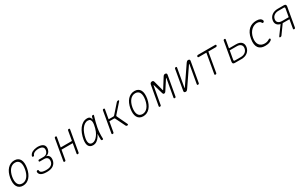

<svg xmlns="http://www.w3.org/2000/svg" viewBox="312 -2350 6576 4150"><g transform="rotate(-30 3600.0 -275.0)"><path d="M218 10Q168 10 132.5 -10Q97 -30 76.5 -67Q56 -104 51.5 -156.5Q47 -209 58 -275Q70 -341 93 -393.5Q116 -446 150 -483Q184 -520 227 -540Q270 -560 321 -560Q372 -560 407.5 -540Q443 -520 462.5 -483.5Q482 -447 486 -395Q490 -343 479 -278Q467 -211 443.5 -158Q420 -105 386.5 -67.5Q353 -30 310.5 -10Q268 10 218 10ZM227 -40Q265 -40 297.5 -56.5Q330 -73 356 -103.5Q382 -134 400.5 -178.5Q419 -223 429 -278Q438 -331 435.5 -374Q433 -417 418.5 -447Q404 -477 377.5 -493.5Q351 -510 312 -510Q273 -510 240 -493.5Q207 -477 181 -446.5Q155 -416 136.5 -372.5Q118 -329 108 -275Q99 -221 102 -177.5Q105 -134 120 -103.5Q135 -73 162 -56.5Q189 -40 227 -40Z M703 -458Q723 -505 770.5 -530Q818 -555 885 -560Q896 -561 908 -561Q920 -561 931 -560Q970 -557 999.5 -546.5Q1029 -536 1047.5 -517.5Q1066 -499 1073 -472.5Q1080 -446 1074 -411Q1066 -363 1036 -331.5Q1006 -300 966 -296L965 -292Q1012 -287 1034.5 -247Q1057 -207 1046 -147Q1040 -111 1022.5 -82.5Q1005 -54 979 -34Q953 -14 918.5 -3Q884 8 843 10Q827 11 810.5 11Q794 11 778 10Q708 7 667 -19Q626 -45 622 -92Q622 -100 624 -106Q626 -112 630.5 -116.5Q635 -121 641.5 -123Q648 -125 657 -125Q661 -125 664 -124Q667 -123 669 -121Q671 -119 672 -116Q673 -113 673 -108Q674 -74 703.5 -56Q733 -38 786 -35Q802 -34 818.5 -34Q835 -34 851 -35Q910 -38 948.5 -66.5Q987 -95 996 -147Q1005 -201 978.5 -232Q952 -263 896 -263H791Q780 -263 775.5 -269Q771 -275 773 -286Q775 -297 781.5 -302.5Q788 -308 799 -308H904Q955 -308 985.5 -334.5Q1016 -361 1024 -407Q1032 -457 1005 -484Q978 -511 923 -515Q912 -516 900 -516Q888 -516 877 -515Q828 -512 794 -493.5Q760 -475 748 -442Q747 -438 744.5 -434.5Q742 -431 739.5 -429Q737 -427 733.5 -426Q730 -425 726 -425Q717 -425 711 -427Q705 -429 702 -433.5Q699 -438 699.5 -444Q700 -450 703 -458Z M1253 10Q1240 10 1235.5 4Q1231 -2 1233 -15L1324 -535Q1326 -548 1333.5 -554Q1341 -560 1354 -560Q1367 -560 1371.5 -554Q1376 -548 1374 -535L1333 -300H1613L1654 -535Q1656 -548 1663.5 -554Q1671 -560 1684 -560Q1697 -560 1701.5 -554Q1706 -548 1704 -535L1613 -15Q1611 -2 1603.5 4Q1596 10 1583 10Q1570 10 1565.5 4Q1561 -2 1563 -15L1604 -250H1324L1283 -15Q1281 -2 1273.5 4Q1266 10 1253 10Z M1966 10Q1924 10 1897 -6.5Q1870 -23 1856 -51.5Q1842 -80 1840 -119.5Q1838 -159 1846 -205Q1858 -275 1883.5 -339.5Q1909 -404 1946 -453Q1983 -502 2031.5 -531Q2080 -560 2139 -560Q2186 -560 2207 -536Q2228 -512 2233 -474V-473Q2241 -504 2251 -535Q2255 -548 2263.5 -554Q2272 -560 2285 -560Q2298 -560 2301.5 -554Q2305 -548 2301 -535Q2280 -466 2263 -403Q2246 -340 2235 -278Q2224 -216 2219.5 -151.5Q2215 -87 2218 -14Q2220 -2 2214 4Q2208 10 2195 10Q2182 10 2176 4Q2170 -2 2168 -14Q2164 -87 2169 -152V-157Q2154 -124 2135 -96Q2104 -50 2062 -20Q2020 10 1966 10ZM1973 -40Q2012 -40 2047.5 -65Q2083 -90 2111.5 -128.5Q2140 -167 2160 -213Q2176 -251 2185 -286Q2191 -316 2198 -346Q2200 -358 2203 -371Q2209 -408 2205.5 -439Q2202 -470 2185 -490Q2168 -510 2128 -510Q2084 -510 2046 -484.5Q2008 -459 1978 -416Q1948 -373 1927.5 -318.5Q1907 -264 1896 -205Q1882 -128 1902 -84Q1922 -40 1973 -40Z M2453 10Q2440 10 2435.5 4Q2431 -2 2433 -15L2524 -535Q2526 -548 2533.5 -554Q2541 -560 2554 -560Q2567 -560 2571.5 -554Q2576 -548 2574 -535L2534 -309H2651Q2659 -309 2665.5 -312Q2672 -315 2678 -321L2875 -544Q2883 -552 2891.5 -556Q2900 -560 2910 -560Q2930 -560 2932.5 -552Q2935 -544 2921 -527L2721 -301Q2716 -295 2714.5 -288.5Q2713 -282 2716 -276L2836 -23Q2844 -6 2838 2Q2832 10 2812 10Q2802 10 2795.5 5.5Q2789 1 2784 -7L2664 -252Q2661 -258 2656.5 -261Q2652 -264 2644 -264H2527L2483 -15Q2481 -2 2473.5 4Q2466 10 2453 10Z M3218 10Q3168 10 3132.5 -10Q3097 -30 3076.5 -67Q3056 -104 3051.5 -156.5Q3047 -209 3058 -275Q3070 -341 3093 -393.5Q3116 -446 3150 -483Q3184 -520 3227 -540Q3270 -560 3321 -560Q3372 -560 3407.5 -540Q3443 -520 3462.5 -483.5Q3482 -447 3486 -395Q3490 -343 3479 -278Q3467 -211 3443.5 -158Q3420 -105 3386.5 -67.5Q3353 -30 3310.5 -10Q3268 10 3218 10ZM3227 -40Q3265 -40 3297.5 -56.5Q3330 -73 3356 -103.5Q3382 -134 3400.5 -178.5Q3419 -223 3429 -278Q3438 -331 3435.5 -374Q3433 -417 3418.5 -447Q3404 -477 3377.5 -493.5Q3351 -510 3312 -510Q3273 -510 3240 -493.5Q3207 -477 3181 -446.5Q3155 -416 3136.5 -372.5Q3118 -329 3108 -275Q3099 -221 3102 -177.5Q3105 -134 3120 -103.5Q3135 -73 3162 -56.5Q3189 -40 3227 -40Z M4032 -15Q4030 -2 4023 4Q4016 10 4003 10Q3990 10 3985 4Q3980 -2 3982 -15L4060 -450Q4063 -463 4061 -464Q4061 -464 4061 -464L4060 -465Q4057 -464 4047 -450L3895 -216Q3887 -203 3877 -196.5Q3867 -190 3853 -190Q3839 -190 3832 -196.5Q3825 -203 3821 -216L3753 -450Q3748 -465 3745.5 -464.5Q3743 -464 3740 -450L3662 -15Q3660 -2 3653 4Q3646 10 3633 10Q3620 10 3615 4Q3610 -2 3612 -15L3699 -502Q3704 -526 3718 -538Q3732 -550 3756 -550Q3765 -550 3771.5 -548Q3778 -546 3783 -541.5Q3788 -537 3791 -530.5Q3794 -524 3797 -516L3860 -279Q3864 -265 3867 -265Q3870 -265 3878 -279L4027 -516Q4037 -533 4049.5 -541.5Q4062 -550 4080 -550Q4104 -550 4114 -538Q4124 -526 4119 -502Z M4237 -37 4324 -535Q4326 -548 4333.5 -554Q4341 -560 4354 -560Q4367 -560 4371.5 -554Q4376 -548 4374 -535L4294 -80Q4293 -77 4294 -75.5Q4295 -74 4297 -74Q4299 -74 4300.5 -75.5Q4302 -77 4304 -80L4609 -527Q4620 -543 4632 -551.5Q4644 -560 4662 -560Q4685 -560 4695 -548Q4705 -536 4700 -513L4613 -15Q4611 -2 4603.5 4Q4596 10 4583 10Q4570 10 4565.5 4Q4561 -2 4563 -15L4643 -470Q4644 -473 4643 -474.5Q4642 -476 4640 -476Q4638 -476 4636.5 -474.5Q4635 -473 4633 -470L4328 -23Q4317 -7 4305 1.5Q4293 10 4275 10Q4252 10 4242 -2Q4232 -14 4237 -37Z M5084 -500H4893Q4882 -500 4876.5 -507Q4871 -514 4873 -525Q4875 -536 4883 -543Q4891 -550 4902 -550H5332Q5343 -550 5349 -543Q5355 -536 5353 -525Q5351 -514 5342 -507Q5333 -500 5322 -500H5133L5049 -15Q5047 -2 5039.5 4Q5032 10 5019 10Q5006 10 5001.5 4Q4997 -2 4999 -15Z M5505 0Q5475 0 5463 -15Q5451 -30 5456 -60L5539 -535Q5541 -548 5548.5 -554Q5556 -560 5569 -560Q5582 -560 5586.5 -554Q5591 -548 5589 -535L5554 -336H5732Q5821 -336 5864.5 -290.5Q5908 -245 5895 -168Q5881 -91 5821.5 -45.5Q5762 0 5673 0ZM5508 -75Q5506 -60 5512 -52.5Q5518 -45 5533 -45H5681Q5746 -45 5790.5 -78Q5835 -111 5845 -168Q5855 -225 5822 -258Q5789 -291 5724 -291H5546Z M6069 -278Q6082 -353 6109.5 -406.5Q6137 -460 6175 -494Q6213 -528 6260.5 -544Q6308 -560 6360 -560Q6392 -560 6415.5 -555Q6439 -550 6454.5 -541.5Q6470 -533 6479.5 -522Q6489 -511 6494 -500Q6504 -477 6496.5 -465Q6489 -453 6478 -448Q6467 -444 6458 -448Q6449 -452 6443 -466Q6435 -485 6409 -497.5Q6383 -510 6349 -510Q6315 -510 6278.5 -495.5Q6242 -481 6209.5 -451.5Q6177 -422 6153 -377.5Q6129 -333 6118 -273Q6109 -219 6115.5 -176Q6122 -133 6143 -103Q6164 -73 6198 -56.5Q6232 -40 6278 -40Q6313 -40 6339.5 -48.5Q6366 -57 6387 -71Q6399 -79 6411 -81Q6423 -83 6429 -75Q6432 -71 6433 -65.5Q6434 -60 6432.5 -54.5Q6431 -49 6427 -43.5Q6423 -38 6417 -33Q6403 -22 6387 -14Q6371 -6 6351.5 -0.5Q6332 5 6309 7.5Q6286 10 6257 10Q6205 10 6164 -7Q6123 -24 6097.5 -59Q6072 -94 6064 -148.5Q6056 -203 6069 -278Z M6641 10Q6621 10 6618.5 2Q6616 -6 6628 -23L6783 -234Q6722 -245 6693 -287Q6664 -329 6675 -389Q6688 -463 6746.5 -506.5Q6805 -550 6893 -550H7047Q7077 -550 7089 -535Q7101 -520 7096 -490L7013 -15Q7011 -2 7003.5 4Q6996 10 6983 10Q6970 10 6965.5 4Q6961 -2 6963 -15L7000 -228H6832L6673 -7Q6667 1 6659 5.5Q6651 10 6641 10ZM7044 -475Q7046 -490 7040 -497.5Q7034 -505 7019 -505H6885Q6821 -505 6777.5 -473.5Q6734 -442 6725 -389Q6715 -336 6747.5 -305Q6780 -274 6844 -274H7008Z"/></g></svg>

Font: Maple Mono NL Thin
Style: Italic
Weight: 250
Italic angle: -10°
Monospace: yes
Designer: subframe7536
Version: Version 7.000